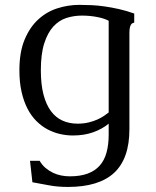

<svg xmlns="http://www.w3.org/2000/svg" viewBox="-20 -549 633 778"><path d="M312 -485.8Q278.8 -485.8 248.8 -476.1Q218.8 -466.3 195.8 -441.2Q172.9 -416 159.2 -373Q145.5 -330.1 145.5 -264.2Q145.5 -207 156.2 -166Q167 -125 186.3 -98.9Q205.6 -72.8 233.2 -60.3Q260.7 -47.9 294.4 -47.9Q318.4 -47.9 338.6 -52.7Q358.9 -57.6 374.5 -64.7Q390.1 -71.8 401.6 -79.6Q413.1 -87.4 420.4 -93.3V-464.8Q411.6 -469.7 399.4 -473.6Q387.2 -477.5 373 -480.2Q358.9 -482.9 343.3 -484.4Q327.6 -485.8 312 -485.8ZM301.3 -529.3Q325.2 -529.3 350.8 -528.1Q376.5 -526.9 404.3 -522.9Q432.1 -519 462.2 -512.2Q492.2 -505.4 523.9 -494.1V-457.5Q520 -456.5 516.6 -454.8Q513.2 -453.1 510.5 -448.7Q507.8 -444.3 506.1 -436.5Q504.4 -428.7 504.4 -415.5V-25.4Q504.4 93.3 442.9 150.9Q381.3 208.5 254.9 208.5Q213.4 208.5 178.5 201.9Q143.6 195.3 111.3 189.5L101.6 102.5H140.6Q150.4 119.6 164.3 131.3Q178.2 143.1 194.3 150.9Q210.4 158.7 228 162.1Q245.6 165.5 262.7 165.5Q305.2 165.5 335 154.5Q364.7 143.6 383.8 122.3Q402.8 101.1 411.6 69.3Q420.4 37.6 420.4 -3.4V-47.9Q394.5 -26.4 357.9 -13.2Q321.3 0 275.4 0Q249 0 222.7 -6.1Q196.3 -12.2 172.1 -25.1Q147.9 -38.1 127.2 -58.8Q106.4 -79.6 91.3 -108.9Q76.2 -138.2 67.4 -176.8Q58.6 -215.3 58.6 -264.2Q58.6 -337.9 79.8 -388.7Q101.1 -439.5 135.5 -470.7Q169.9 -502 213.4 -515.6Q256.8 -529.3 301.3 -529.3Z"/></svg>

Font: Arian Grqi
Style: Regular
Weight: 400
Designer: Ruben Hakobyan (Tarumian)
Foundry: Ruben Hakobyan (Tarumian)
Version: Version 1.003